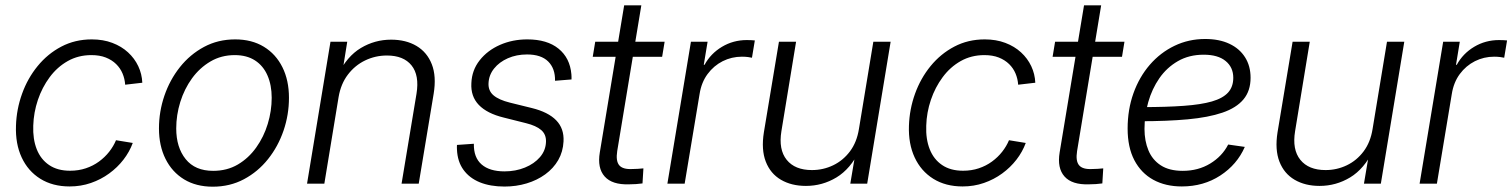

<svg xmlns="http://www.w3.org/2000/svg" viewBox="-20 -685 5640 716"><path d="M239.7 10.3Q176.3 10.3 130.4 -18.3Q84.5 -46.9 60.8 -97.9Q37.1 -148.9 39.6 -216.3Q41.5 -277.8 62.3 -335.4Q83 -393.1 120.4 -438.7Q157.7 -484.4 208.7 -511.2Q259.8 -538.1 322.3 -538.1Q364.7 -538.1 398.9 -525.1Q433.1 -512.2 457.5 -489.7Q481.9 -467.3 495.6 -438.2Q509.3 -409.2 510.7 -376.5L446.8 -369.1Q445.3 -391.1 437 -410.9Q428.7 -430.7 413.1 -446Q397.5 -461.4 374.5 -470.5Q351.6 -479.5 320.8 -479.5Q272 -479.5 232.7 -457.3Q193.4 -435.1 165.3 -397.2Q137.2 -359.4 121.3 -312.5Q105.5 -265.6 104 -216.3Q102.1 -166.5 116.9 -128.7Q131.8 -90.8 163.1 -69.6Q194.3 -48.3 241.2 -48.3Q272.9 -48.3 300 -57.4Q327.1 -66.4 349.1 -82.5Q371.1 -98.6 387.2 -119.1Q403.3 -139.6 412.6 -162.1L475.1 -151.9Q462.9 -118.7 440.4 -89.6Q418 -60.5 387.2 -38.1Q356.4 -15.6 319.1 -2.7Q281.7 10.3 239.7 10.3Z M773.4 11.2Q711.4 11.2 666.5 -16.1Q621.6 -43.5 597.2 -92.5Q572.8 -141.6 572.8 -206.1Q572.8 -268.6 593 -327.9Q613.3 -387.2 650.9 -434.6Q688.5 -481.9 740.7 -510Q793 -538.1 856.9 -538.1Q918.9 -538.1 963.9 -510.7Q1008.8 -483.4 1033.2 -434.3Q1057.6 -385.3 1057.6 -320.3Q1057.6 -257.3 1037.4 -198Q1017.1 -138.7 979.5 -91.6Q941.9 -44.4 889.6 -16.6Q837.4 11.2 773.4 11.2ZM774.9 -47.9Q826.7 -47.9 866.9 -71.5Q907.2 -95.2 935.5 -135Q963.9 -174.8 978.5 -223.1Q993.2 -271.5 993.2 -320.3Q993.2 -367.7 977.5 -403.6Q961.9 -439.5 931.2 -459.5Q900.4 -479.5 855.5 -479.5Q805.2 -479.5 764.9 -455.8Q724.6 -432.1 696 -392.8Q667.5 -353.5 652.3 -304.7Q637.2 -255.9 637.2 -206.1Q637.2 -135.3 672.4 -91.6Q707.5 -47.9 774.9 -47.9Z M1242.7 -323.2 1189.5 0H1125L1212.4 -529.3H1274.9L1254.9 -404.3L1240.2 -406.2Q1273.9 -475.1 1325.9 -506.1Q1377.9 -537.1 1438.5 -537.1Q1493.7 -537.1 1533.2 -513.7Q1572.8 -490.2 1590.3 -445.3Q1607.9 -400.4 1597.2 -335.4L1541.5 0H1477.5L1533.2 -335.4Q1544.4 -404.3 1514.6 -441.2Q1484.9 -478 1422.9 -478Q1379.9 -478 1341.8 -459.7Q1303.7 -441.4 1277.3 -406.7Q1251 -372.1 1242.7 -323.2Z M1861.3 10.7Q1808.6 10.7 1769.5 -5.1Q1730.5 -21 1708.3 -51.8Q1686 -82.5 1684.1 -127.4Q1683.6 -131.8 1683.8 -135.7Q1684.1 -139.6 1684.1 -144.5L1747.1 -148.9Q1746.1 -97.7 1775.9 -71.8Q1805.7 -45.9 1861.3 -45.9Q1902.8 -45.9 1937.5 -60.1Q1972.2 -74.2 1993.7 -99.1Q2015.1 -124 2016.1 -156.2Q2017.1 -183.6 1998.3 -200Q1979.5 -216.3 1941.9 -225.6L1858.4 -246.6Q1796.4 -261.7 1765.6 -293.7Q1734.9 -325.7 1737.8 -375Q1739.7 -423.3 1768.8 -460.2Q1797.9 -497.1 1844.5 -517.6Q1891.1 -538.1 1946.3 -538.1Q2020.5 -538.1 2063 -503.4Q2105.5 -468.8 2110.8 -408.2Q2111.3 -403.3 2111.3 -398.7Q2111.3 -394 2111.3 -388.7L2049.8 -383.8Q2050.8 -429.2 2024.4 -455.6Q1998 -481.9 1945.3 -481.9Q1906.2 -481.9 1874 -467.8Q1841.8 -453.6 1822.5 -429.4Q1803.2 -405.3 1801.8 -375Q1800.3 -346.7 1820.3 -329.6Q1840.3 -312.5 1881.8 -302.2L1962.9 -282.2Q2024.4 -267.1 2054.2 -236.3Q2084 -205.6 2081.5 -157.7Q2079.6 -119.1 2061.8 -88.1Q2043.9 -57.1 2013.4 -34.9Q1982.9 -12.7 1943.8 -1Q1904.8 10.7 1861.3 10.7Z M2458.5 -529.3 2449.2 -473.1H2190.4L2199.7 -529.3ZM2307.6 -665H2371.6L2281.7 -121.6Q2275.9 -84.5 2289.3 -68.6Q2302.7 -52.7 2338.4 -54.7Q2347.2 -54.7 2358.4 -55.4Q2369.6 -56.2 2379.4 -57.1L2376 -1Q2365.2 0.5 2351.8 1.5Q2338.4 2.4 2325.7 2.4Q2262.7 4.4 2234.9 -26.9Q2207 -58.1 2216.8 -116.7Z M2468.8 0 2556.6 -529.3H2618.7L2604.5 -443.4H2607.4Q2630.4 -485.4 2672.4 -510.5Q2714.4 -535.6 2765.1 -535.6Q2773.9 -535.6 2781.7 -535.2Q2789.6 -534.7 2794.9 -534.2L2784.2 -469.7Q2779.8 -470.7 2769.8 -472.2Q2759.8 -473.6 2746.6 -473.6Q2708.5 -473.6 2675 -456.8Q2641.6 -439.9 2618.7 -408.9Q2595.7 -377.9 2588.9 -334.5L2533.2 0Z M2985.4 8.3Q2931.6 8.3 2892.3 -14.6Q2853 -37.6 2835.7 -82.3Q2818.4 -127 2828.6 -191.4L2884.8 -529.3H2948.7L2894 -195.8Q2882.8 -127.4 2913.6 -89.1Q2944.3 -50.8 3007.8 -50.8Q3049.8 -50.8 3086.9 -68.6Q3124 -86.4 3149.7 -120.6Q3175.3 -154.8 3183.1 -204.1L3236.8 -529.3H3301.3L3213.9 0H3150.9L3171.9 -124.5H3185.5Q3151.9 -55.2 3099.4 -23.4Q3046.9 8.3 2985.4 8.3Z M3569.8 10.3Q3506.3 10.3 3460.4 -18.3Q3414.6 -46.9 3390.9 -97.9Q3367.2 -148.9 3369.6 -216.3Q3371.6 -277.8 3392.3 -335.4Q3413.1 -393.1 3450.4 -438.7Q3487.8 -484.4 3538.8 -511.2Q3589.8 -538.1 3652.3 -538.1Q3694.8 -538.1 3729 -525.1Q3763.2 -512.2 3787.6 -489.7Q3812 -467.3 3825.7 -438.2Q3839.4 -409.2 3840.8 -376.5L3776.9 -369.1Q3775.4 -391.1 3767.1 -410.9Q3758.8 -430.7 3743.2 -446Q3727.5 -461.4 3704.6 -470.5Q3681.6 -479.5 3650.9 -479.5Q3602.1 -479.5 3562.7 -457.3Q3523.4 -435.1 3495.4 -397.2Q3467.3 -359.4 3451.4 -312.5Q3435.5 -265.6 3434.1 -216.3Q3432.1 -166.5 3447 -128.7Q3461.9 -90.8 3493.2 -69.6Q3524.4 -48.3 3571.3 -48.3Q3603 -48.3 3630.1 -57.4Q3657.2 -66.4 3679.2 -82.5Q3701.2 -98.6 3717.3 -119.1Q3733.4 -139.6 3742.7 -162.1L3805.2 -151.9Q3793 -118.7 3770.5 -89.6Q3748 -60.5 3717.3 -38.1Q3686.5 -15.6 3649.2 -2.7Q3611.8 10.3 3569.8 10.3Z M4173.3 -529.3 4164.1 -473.1H3905.3L3914.6 -529.3ZM4022.5 -665H4086.4L3996.6 -121.6Q3990.7 -84.5 4004.2 -68.6Q4017.6 -52.7 4053.2 -54.7Q4062 -54.7 4073.2 -55.4Q4084.5 -56.2 4094.2 -57.1L4090.8 -1Q4080.1 0.5 4066.7 1.5Q4053.2 2.4 4040.5 2.4Q3977.5 4.4 3949.7 -26.9Q3921.9 -58.1 3931.6 -116.7Z M4387.2 10.3Q4326.2 10.3 4280.8 -14.6Q4235.4 -39.6 4210.2 -87.6Q4185.1 -135.7 4185.1 -205.6Q4185.1 -276.4 4206.8 -337.2Q4228.5 -397.9 4267.8 -443.4Q4307.1 -488.8 4359.9 -514.2Q4412.6 -539.6 4474.1 -539.6Q4526.9 -539.6 4564.7 -521.7Q4602.5 -503.9 4623 -471.4Q4643.6 -439 4643.6 -395Q4643.6 -346.2 4617.2 -314.5Q4590.8 -282.7 4538.6 -264.9Q4486.3 -247.1 4409.4 -240Q4332.5 -232.9 4231.4 -232.9L4239.3 -285.6Q4329.6 -285.6 4394 -290.3Q4458.5 -294.9 4499.3 -306.6Q4540 -318.4 4559.6 -339.8Q4579.1 -361.3 4579.1 -395Q4579.1 -434.1 4550.5 -457.5Q4522 -481 4468.8 -481Q4414.1 -481 4372.6 -457Q4331.1 -433.1 4303.5 -393.3Q4275.9 -353.5 4262 -304.2Q4248 -254.9 4248 -204.1Q4248 -159.7 4262.7 -124.3Q4277.3 -88.9 4308.8 -68.4Q4340.3 -47.9 4390.6 -47.9Q4448.2 -47.9 4492.9 -75Q4537.6 -102.1 4560.1 -146L4622.1 -137.2Q4593.3 -71.3 4530.8 -30.5Q4468.3 10.3 4387.2 10.3Z M4900.9 8.3Q4847.2 8.3 4807.9 -14.6Q4768.6 -37.6 4751.2 -82.3Q4733.9 -127 4744.1 -191.4L4800.3 -529.3H4864.3L4809.6 -195.8Q4798.3 -127.4 4829.1 -89.1Q4859.9 -50.8 4923.3 -50.8Q4965.3 -50.8 5002.4 -68.6Q5039.6 -86.4 5065.2 -120.6Q5090.8 -154.8 5098.6 -204.1L5152.3 -529.3H5216.8L5129.4 0H5066.4L5087.4 -124.5H5101.1Q5067.4 -55.2 5014.9 -23.4Q4962.4 8.3 4900.9 8.3Z M5273.9 0 5361.8 -529.3H5423.8L5409.7 -443.4H5412.6Q5435.5 -485.4 5477.5 -510.5Q5519.5 -535.6 5570.3 -535.6Q5579.1 -535.6 5586.9 -535.2Q5594.7 -534.7 5600.1 -534.2L5589.4 -469.7Q5585 -470.7 5575 -472.2Q5564.9 -473.6 5551.8 -473.6Q5513.7 -473.6 5480.2 -456.8Q5446.8 -439.9 5423.8 -408.9Q5400.9 -377.9 5394 -334.5L5338.4 0Z"/></svg>

Font: Inter 24pt Light
Style: Italic
Weight: 300
Italic angle: -9.3988°
Designer: Rasmus Andersson
Foundry: rsms
Version: Version 4.001;git-66647c0bb